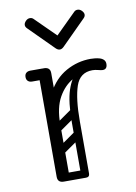

<svg xmlns="http://www.w3.org/2000/svg" viewBox="-83 -780 592 834"><g transform="rotate(-10 213.0 -362.5)"><path d="M115 -240Q115 -331 146 -389.5Q177 -448 228 -476.5Q279 -505 337 -505Q358 -505 376 -500Q387 -497 394 -490Q401 -483 401 -472Q401 -448 381 -448Q374 -448 361 -451.5Q348 -455 336 -455Q290 -455 249.5 -433.5Q209 -412 183.5 -366.5Q158 -321 158 -249ZM130 0Q103 0 103 -26V-474Q103 -500 130 -500Q158 -500 158 -474V-26Q158 0 130 0ZM155 -476Q155 -470 151.5 -465.5Q148 -461 146 -459Q143 -456 137.5 -454Q132 -452 121 -452H70Q58 -452 51 -459Q45 -465 45 -476Q45 -487 51 -493Q58 -500 70 -500H121Q132 -500 138 -498.5Q144 -497 145 -495Q149 -491 152 -486Q155 -481 155 -476ZM225 0Q209 0 209 -16V-245Q209 -338 226 -389Q243 -440 271 -460.5Q299 -481 333 -481L336 -455Q281 -455 262.5 -400.5Q244 -346 244 -246V-16Q244 0 228 0ZM112 -17Q112 -35 130 -35H226Q244 -35 244 -17Q244 0 225 0H129Q112 0 112 -17ZM158 -221Q143 -210 134 -224Q130 -229 129.5 -236Q129 -243 137 -249L214 -303Q229 -313 239 -299Q243 -293 242.5 -286.5Q242 -280 235 -275ZM156 -122Q141 -111 132 -125Q128 -130 127.5 -137Q127 -144 135 -150L212 -204Q227 -214 237 -200Q241 -194 240.5 -187.5Q240 -181 233 -176ZM123 -719 213 -630 303 -719Q309 -725 318 -725Q328 -725 336 -717Q345 -708 345 -699Q345 -691 338 -684L231 -577Q222 -568 213 -568Q204 -568 195 -577L88 -684Q81 -691 81 -699Q81 -708 90 -717Q98 -725 108 -725Q117 -725 123 -719Z"/></g></svg>

Font: Agu Display
Style: Regular
Weight: 400
Designer: Oluwaseun Badejo
Version: Version 1.103